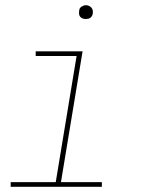

<svg xmlns="http://www.w3.org/2000/svg" viewBox="-20 -717 540 737"><path d="M371 0H21V-18H194L274 -502H117V-520H297L214 -18H371ZM309 -644Q303 -644 297.5 -646Q292 -648 288 -652.5Q284 -657 283.5 -663.5Q283 -670 284 -676Q284 -681 286.5 -685Q289 -689 293 -691.5Q297 -694 301 -695.5Q305 -697 310 -697Q316 -697 321.5 -694.5Q327 -692 331 -687.5Q335 -683 336 -676.5Q337 -670 336 -664Q335 -659 332.5 -655Q330 -651 326.5 -648.5Q323 -646 318.5 -645Q314 -644 309 -644Z"/></svg>

Font: Iosevka Thin Oblique
Style: Regular
Weight: 100
Italic angle: -9°
Monospace: yes
Designer: Belleve Invis
Foundry: Belleve Invis
Version: Version 32.5.0; ttfautohint (v1.8.4)